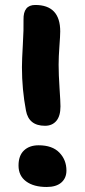

<svg xmlns="http://www.w3.org/2000/svg" viewBox="-20 -766 340 769"><path d="M160.2 -262.2Q95.2 -262.2 84 -323.2Q67.9 -407.7 67.9 -497.1Q67.9 -525.4 71.5 -587.9Q75.2 -650.4 74.2 -687Q72.8 -746.1 121.1 -746.1Q221.2 -746.1 221.2 -640.1Q221.2 -623.5 218 -581.1Q214.8 -538.6 214.8 -506.8Q214.8 -467.8 218.5 -412.6Q222.2 -357.4 222.2 -339.8Q222.2 -301.3 205.6 -281.7Q189 -262.2 160.2 -262.2ZM167 -17.1Q114.7 -17.1 84.5 -39.6Q54.2 -62 54.2 -103Q54.2 -142.6 75.9 -163.3Q97.7 -184.1 134.8 -184.1Q189.5 -184.1 217.8 -154.8Q246.1 -125.5 246.1 -83Q246.1 -52.7 225.6 -34.9Q205.1 -17.1 167 -17.1Z"/></svg>

Font: Shantell Sans Irregular Bouncy
Style: Bold
Weight: 700
Designer: Stephen Nixon, Anya Danilova, Shantell Martin
Foundry: Arrow Type
Version: Version 1.006;[9816181b4]